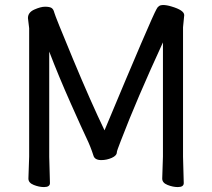

<svg xmlns="http://www.w3.org/2000/svg" viewBox="-20 -738 857 775"><path d="M697.8 17.1Q677.7 17.1 656.2 8.5Q634.8 0 634.8 -17.1L637.7 -106V-566.9Q531.7 -336.9 467.8 -169.9Q451.7 -128.9 451.7 -124Q451.7 -109.9 431.2 -100.8Q410.6 -91.8 388.7 -91.8Q361.8 -91.8 356.9 -110.8Q345.7 -146 329.8 -179Q314 -211.9 265.4 -321Q216.8 -430.2 178.7 -529.8V-105L181.6 1Q181.6 17.1 157.7 17.1Q137.7 17.1 116.2 8.5Q94.7 0 94.7 -17.1L97.7 -106V-624L92.8 -665Q92.8 -688 118.7 -699.5Q144.5 -710.9 161.6 -710.9Q179.7 -710.9 187.7 -706.1Q195.8 -701.2 199.2 -687Q202.6 -672.9 275.1 -498.5Q347.7 -324.2 401.9 -211.9Q592.8 -668.9 611.8 -701.2Q619.6 -717.8 637.7 -717.8Q652.8 -717.8 671.9 -711.9Q723.6 -696.8 723.6 -676.8L718.8 -627.9V-105L721.7 1Q721.7 17.1 697.8 17.1Z"/></svg>

Font: LXGW WenKai GB Screen
Style: Regular
Weight: 400
Designer: LXGW / Fontworks Inc.
Foundry: LXGW / Fontworks Inc.
Version: Version 1.321;February 19, 2024;FontCreator 14.0.0.2901 64-b